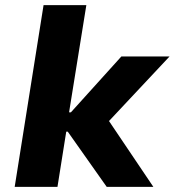

<svg xmlns="http://www.w3.org/2000/svg" viewBox="-20 -725 678 745"><path d="M37 0 149 -705H315L248 -289H255L451 -506H638L382 -233L385 -282L575 0H394L243 -214H237L203 0Z"/></svg>

Font: Nunito Sans 6pt ExtraBold
Style: Italic
Weight: 800
Italic angle: -9°
Version: Version 3.101;gftools[0.9.27]